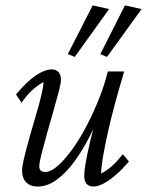

<svg xmlns="http://www.w3.org/2000/svg" viewBox="-20 -681 543 709"><path d="M170.9 -424.8Q187.5 -424.8 196.3 -414.6Q205.1 -404.3 205.1 -386.7Q205.1 -374 196.8 -342.3Q188.5 -310.5 176.8 -269.5Q165 -228.5 153.3 -187Q141.6 -145.5 133.3 -112.8Q125 -80.1 125 -66.4Q125 -57.6 129.9 -51.8Q134.8 -45.9 146.5 -45.9Q168 -45.9 194.3 -69.3Q220.7 -92.8 248.5 -131.8Q276.4 -170.9 301.8 -220.2Q327.1 -269.5 347.2 -320.3Q367.2 -371.1 377.9 -417H438.5Q421.9 -361.3 406.2 -304.2Q390.6 -247.1 378.9 -194.8Q367.2 -142.6 360.4 -102.5Q353.5 -62.5 353.5 -40Q376 -51.8 395 -69.3Q414.1 -86.9 433.6 -111.3L456.1 -85Q431.6 -55.7 407.7 -35.2Q383.8 -14.6 362.8 -3.4Q341.8 7.8 324.2 7.8Q307.6 7.8 299.3 -2.9Q291 -13.7 291 -30.3Q291 -47.9 295.9 -77.1Q300.8 -106.4 312 -154.8Q323.2 -203.1 343.8 -277.3H354.5Q336.9 -228.5 311.5 -178.2Q286.1 -127.9 255.4 -85.4Q224.6 -43 189.9 -17.6Q155.3 7.8 119.1 7.8Q91.8 7.8 76.7 -7.8Q61.5 -23.4 61.5 -50.8Q61.5 -66.4 69.3 -99.1Q77.1 -131.8 88.9 -173.3Q100.6 -214.8 112.8 -255.9Q125 -296.9 132.8 -329.6Q140.6 -362.3 140.6 -377.9Q119.1 -366.2 99.1 -348.1Q79.1 -330.1 59.6 -301.8L39.1 -332Q63.5 -361.3 86.9 -382.3Q110.4 -403.3 132.3 -414.1Q154.3 -424.8 170.9 -424.8ZM375 -470.7 350.6 -481.4 441.4 -661.1 502.9 -647.5ZM255.9 -470.7 230.5 -481.4 322.3 -661.1 382.8 -647.5Z"/></svg>

Font: Crimson Pro Light
Style: Italic
Weight: 300
Italic angle: -12°
Designer: Jacques Le Bailly
Foundry: Baron von Fonthausen
Version: Version 1.003